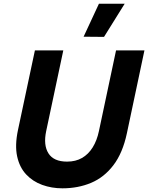

<svg xmlns="http://www.w3.org/2000/svg" viewBox="-20 -1014 805 1044"><path d="M319.4 10Q261 10 209.6 -8.6Q158.2 -27.2 122.2 -65.6Q86.2 -104 73.2 -163.8Q60.2 -223.6 77.6 -306.4L169.8 -740H324.2L231.2 -301.6Q215 -225 243.5 -180.1Q272 -135.2 344.6 -135.2Q391.2 -135.2 425.8 -155Q460.4 -174.8 483.8 -212.3Q507.2 -249.8 518 -301.6L611 -740H765.4L670 -289.6Q647.4 -182.6 597 -116.2Q546.6 -49.8 475.7 -19.9Q404.8 10 319.4 10ZM658 -993.8 545.6 -813.4 434.6 -814.4 518 -993.8Z"/></svg>

Font: Be Vietnam Pro Variable Thin
Style: Italic
Weight: 100
Italic angle: -12°
Designer: Lam Bao, Tony Le, Vietanh Nguyen
Foundry: Yellow Type Foundry
Version: Version 1.002